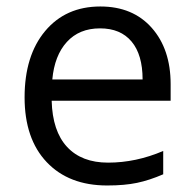

<svg xmlns="http://www.w3.org/2000/svg" viewBox="-20 -565 601 595"><path d="M312 9.8Q193.4 9.8 124.8 -62.5Q56.2 -134.8 56.2 -263.2Q56.2 -392.6 119.9 -468.8Q183.6 -544.9 291 -544.9Q391.6 -544.9 450.2 -478.8Q508.8 -412.6 508.8 -304.2V-252.9H140.1Q142.6 -158.7 187.7 -109.9Q232.9 -61 314.9 -61Q401.4 -61 485.8 -97.2V-24.9Q442.9 -6.3 404.5 1.7Q366.2 9.8 312 9.8ZM290 -477.1Q225.6 -477.1 187.3 -435.1Q148.9 -393.1 142.1 -318.8H421.9Q421.9 -395.5 387.7 -436.3Q353.5 -477.1 290 -477.1Z"/></svg>

Font: Samim FD
Style: FD
Weight: 400
Foundry: DejaVu fonts team - Redesigned by Saber Rastikerdar
Version: Version 4.00 December 17, 2020